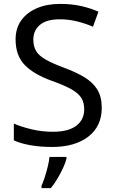

<svg xmlns="http://www.w3.org/2000/svg" viewBox="-20 -744 589 985"><path d="M502 -191Q502 -96 433 -43Q364 10 247 10Q187 10 136 1Q85 -8 51 -24V-110Q87 -94 140.5 -81Q194 -68 251 -68Q331 -68 371.5 -99Q412 -130 412 -183Q412 -218 397 -242Q382 -266 345.5 -286.5Q309 -307 244 -330Q153 -363 106.5 -411Q60 -459 60 -542Q60 -599 89 -639.5Q118 -680 169.5 -702Q221 -724 288 -724Q347 -724 396 -713Q445 -702 485 -684L457 -607Q420 -623 376.5 -634Q333 -645 286 -645Q219 -645 185 -616.5Q151 -588 151 -541Q151 -505 166 -481Q181 -457 215 -438Q249 -419 307 -397Q370 -374 413.5 -347.5Q457 -321 479.5 -284Q502 -247 502 -191ZM321 70Q317 88 304.5 115.5Q292 143 275.5 171Q259 199 241 221H193V209Q201 192 209.5 165.5Q218 139 225 110.5Q232 82 234 61H321Z"/></svg>

Font: Noto Sans Tifinagh Tawellemmet
Style: Regular
Weight: 400
Designer: JamraPatel
Foundry: JamraPatel LLC
Version: Version 2.006; ttfautohint (v1.8.4.7-5d5b)